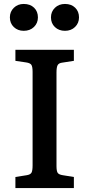

<svg xmlns="http://www.w3.org/2000/svg" viewBox="-20 -952 452 972"><path d="M58 0V-56L115 -65Q134 -68 139.5 -78Q145 -88 145 -115V-588Q145 -614 139 -623.5Q133 -633 112 -636L58 -644V-700H354V-644L296 -635Q278 -633 272 -622.5Q266 -612 266 -585V-112Q266 -86 272 -77Q278 -68 298 -65L354 -56V0ZM309 -796Q278 -796 258 -815Q238 -834 238 -864Q238 -893 258 -912.5Q278 -932 309 -932Q341 -932 360.5 -913Q380 -894 380 -864Q380 -835 360 -815.5Q340 -796 309 -796ZM100 -796Q70 -796 50 -815Q30 -834 30 -864Q30 -893 50 -912.5Q70 -932 100 -932Q133 -932 152.5 -913Q172 -894 172 -864Q172 -835 152 -815.5Q132 -796 100 -796Z"/></svg>

Font: Literata 12pt Medium
Style: Regular
Weight: 500
Designer: Latin by Veronika Burian and Jose Scaglione. Greek by Irene Vlachou. Cyrillic by Vera Evstafieva.
Foundry: TypeTogether
Version: Version 3.002